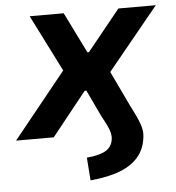

<svg xmlns="http://www.w3.org/2000/svg" viewBox="-71 -550 720 787"><g transform="rotate(-5 289.5 -157.0)"><path d="M270 189 263 95Q317 90 342 74.5Q367 59 371 29Q373 17 370 3.5Q367 -10 359 -27Q351 -44 337 -69L285 -179H278L135 0H-20L218 -295L225 -215L80 -503H220L303 -335H309L445 -503H599L364 -216L367 -293L458 -102Q475 -69 485.5 -45.5Q496 -22 500 -2.5Q504 17 500 39Q494 81 467.5 112.5Q441 144 392.5 163Q344 182 270 189Z"/></g></svg>

Font: Nunito Sans 6pt
Style: Bold Italic
Weight: 700
Italic angle: -9°
Version: Version 3.101;gftools[0.9.27]